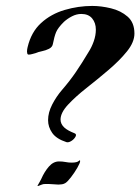

<svg xmlns="http://www.w3.org/2000/svg" viewBox="-20 -624 473 647"><path d="M204 -145Q170 -156 156 -176Q142 -196 142 -219Q142 -245 156 -272Q170 -299 189 -321Q215 -351 235.5 -381Q256 -411 278 -448Q289 -465 296 -485Q303 -505 303 -524Q303 -547 290.5 -562Q278 -577 254 -577Q238 -577 222.5 -569Q207 -561 195 -550Q175 -530 169 -515.5Q163 -501 158 -475Q156 -465 145 -459.5Q134 -454 121.5 -451.5Q109 -449 100 -445Q96 -444 89 -442Q82 -440 77 -440Q73 -440 72 -443.5Q71 -447 71 -450Q71 -454 71.5 -457.5Q72 -461 73 -465Q85 -516 118.5 -546.5Q152 -577 198 -590.5Q244 -604 291 -604Q321 -604 354 -596Q387 -588 410 -568Q433 -548 433 -511Q433 -482 408 -451Q383 -420 346 -388.5Q309 -357 271.5 -327.5Q234 -298 209 -271Q184 -244 184 -221Q184 -206 197 -194Q208 -184 231 -175Q239 -172 234.5 -163.5Q230 -155 220.5 -149Q211 -143 204 -145ZM108 -1Q111 -6 114.5 -12.5Q118 -19 119 -21Q130 -46 145 -63Q160 -80 179 -80Q191 -80 201 -78Q211 -76 221 -76Q240 -76 246 -82Q250 -86 250 -81Q250 -75 240.5 -58.5Q231 -42 219 -26.5Q207 -11 200 -7Q195 -4 189 -3Q183 -2 177 -2Q170 -2 161 -3Q152 -4 144 -4Q141 -4 133 -4Q125 -4 121 -2Q117 -1 110.5 2Q104 5 108 -1Z"/></svg>

Font: Tapestry
Style: Regular
Weight: 400
Designer: Robert E. Leuschke
Foundry: Robert E. Leuschke
Version: Version 1.010; ttfautohint (v1.8.4.7-5d5b)